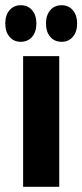

<svg xmlns="http://www.w3.org/2000/svg" viewBox="-31 -715 315 735"><path d="M57.5 0V-500H195.8V0ZM205 -555Q177.5 -555 161.3 -574.2Q145 -593.3 145 -625Q145 -656.7 161.3 -675.8Q177.5 -695 205 -695Q231.7 -695 247.9 -675.8Q264.2 -656.7 264.2 -625Q264.2 -593.3 247.9 -574.2Q231.7 -555 205 -555ZM48.3 -555Q21.7 -555 5.4 -574.2Q-10.8 -593.3 -10.8 -625Q-10.8 -656.7 5.4 -675.8Q21.7 -695 48.3 -695Q75.8 -695 92.1 -675.8Q108.3 -656.7 108.3 -625Q108.3 -593.3 92.1 -574.2Q75.8 -555 48.3 -555Z"/></svg>

Font: Funnel Display Light
Style: Bold
Weight: 700
Version: Version 1.000